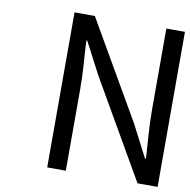

<svg xmlns="http://www.w3.org/2000/svg" viewBox="-81 -813 885 894"><g transform="rotate(10 361.0 -366.5)"><path d="M200 0V-733H296L563 -271L641 -120H646L642 -177L638 -235Q634 -295 634 -352V-733H722V0H627L360 -463L281 -614H277L280 -558L284 -501Q288 -440 288 -385V0Z"/></g></svg>

Font: Source Han Sans Regular
Style: Regular
Weight: 400
Designer: Ryoko NISHIZUKA  (kana & ideographs); Paul D. Hunt (Latin, Greek & Cyrillic); Wenlong ZHANG  (bopomofo); Sandoll Communi
Foundry: Adobe Systems Incorporated
Version: Version 1.00 January 18, 2024, initial release